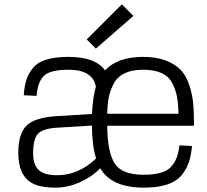

<svg xmlns="http://www.w3.org/2000/svg" viewBox="-20 -847 950 881"><path d="M641 14Q705 14 748.5 -1Q792 -16 814.5 -44.5Q837 -73 847 -103.5Q857 -134 861 -177L803 -180Q797 -114 763 -79.5Q729 -45 639 -45Q540 -45 506.5 -96.5Q473 -148 472 -270H870V-286Q870 -339 866 -377.5Q862 -416 848 -458Q834 -500 809.5 -526Q785 -552 741.5 -569Q698 -586 637 -586Q519 -586 462 -524Q418 -586 294 -586Q234 -586 194 -574Q154 -562 132.5 -536.5Q111 -511 101.5 -482Q92 -453 89 -410L148 -407Q152 -469 180.5 -498Q209 -527 294 -527Q407 -527 420 -448Q406 -404 402 -324L237 -314Q136 -307 100 -269Q64 -231 64 -145Q64 -66 101.5 -26Q139 14 233 14Q291 14 346 -10.5Q401 -35 440 -75Q491 14 641 14ZM636 -527Q687 -527 720.5 -512Q754 -497 770 -466.5Q786 -436 792 -404Q798 -372 799 -325H472Q473 -370 479.5 -402Q486 -434 502.5 -464.5Q519 -495 552.5 -511Q586 -527 636 -527ZM243 -43Q182 -43 157 -67.5Q132 -92 132 -142Q132 -210 154.5 -233.5Q177 -257 241 -261L402 -271Q402 -180 421 -120Q340 -43 243 -43ZM420 -624 592 -774 539 -827 378 -666Z"/></svg>

Font: Glegoo
Style: Regular
Weight: 400
Version: Version 2.0.1; ttfautohint (v0.9) -r 48 -G 60